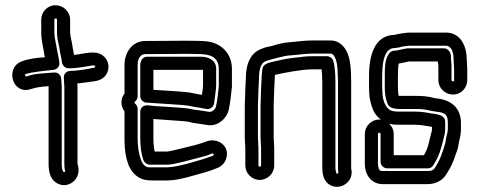

<svg xmlns="http://www.w3.org/2000/svg" viewBox="-20 -663 1824 731"><path d="M192 -593C195 -593 197 -590 197 -588V-539C197 -516 205 -488 206 -482C208 -459 214 -445 216 -425C218 -412 230 -403 241 -403C279 -403 306 -410 333 -414C343 -415 347 -407 337 -405C309 -399 270 -393 248 -393C235 -393 222 -383 223 -367L225 -331V-40C225 -14 229 -13 228 -11C223 -2 215 -11 215 -40V-332V-334L213 -364C212 -377 201 -388 186 -387C155 -384 111 -384 82 -372C76 -371 72 -379 78 -381C101 -389 155 -394 183 -397C196 -398 208 -410 206 -425C203 -449 199 -461 197 -474C193 -500 187 -519 187 -539V-588C187 -591 190 -593 192 -593ZM191 -643C160 -643 137 -617 137 -588V-539C137 -510 144 -486 147 -466C148 -458 149 -452 151 -445C118 -443 87 -439 62 -429C-1 -406 26 -300 98 -324C116 -330 135 -333 165 -335V-331V-40C165 -10 171 21 198 35C229 52 260 35 272 13C286 -13 275 -38 275 -40V-332V-333L274 -345C295 -347 318 -351 335 -353C353 -355 371 -361 382 -376C402 -403 393 -436 371 -452C342 -474 298 -457 262 -454C260 -466 257 -476 256 -487C254 -503 247 -527 247 -539V-588C247 -619 221 -643 191 -643Z M514 -413V-297C514 -282 528 -272 539 -272H543C595 -268 682 -264 700 -260C721 -255 738 -254 750 -251C755 -250 761 -249 767 -248C781 -246 793 -257 795 -269C800 -307 803 -327 803 -337V-401C803 -435 772 -447 747 -447H540C522 -447 514 -431 514 -413ZM753 -397V-337C753 -335 752 -322 749 -302C736 -304 723 -306 711 -309C684 -315 616 -317 564 -321V-397H747ZM551 -36H618C643 -36 718 -58 731 -61C753 -66 770 -71 783 -77C789 -80 794 -77 794 -77C794 -76 792 -70 791 -70C754 -56 655 -26 618 -26H563C540 -26 540 -25 530 -33C516 -44 504 -88 504 -136V-249C504 -256 500 -264 495 -268C490 -273 491 -274 495 -277C501 -282 504 -290 504 -297V-416C504 -444 518 -457 533 -457C600 -457 652 -458 689 -458C727 -458 754 -457 765 -455C796 -450 813 -433 813 -401V-336C810 -305 808 -283 802 -256C800 -247 786 -236 777 -237C765 -239 757 -240 752 -241L731 -244C722 -245 714 -246 707 -248C688 -253 610 -256 573 -259L541 -262C528 -263 514 -254 514 -237V-136C514 -105 518 -76 526 -53C531 -43 540 -36 551 -36ZM454 -416V-307C440 -289 437 -262 454 -239V-136C454 -87 460 -25 499 6C520 23 542 24 563 24H618C643 24 674 18 718 5C743 -2 779 -11 809 -24C822 -29 833 -40 839 -53C861 -107 807 -143 762 -123C754 -120 740 -115 720 -110C708 -107 629 -87 618 -86H569C566 -98 564 -116 564 -136V-210C599 -207 683 -202 695 -200C704 -198 713 -195 723 -194L744 -191C748 -190 757 -189 769 -187C811 -180 844 -214 851 -245C857 -276 860 -303 863 -333V-335V-401C863 -457 825 -497 772 -505C755 -507 729 -508 689 -508C652 -508 600 -507 533 -507C481 -507 454 -460 454 -416Z M1267 -348V-18C1267 -15 1267 -12 1268 -10C1270 -3 1264 0 1261 -2C1260 -10 1257 -11 1257 -26V-348C1257 -383 1255 -410 1249 -431C1246 -442 1234 -449 1225 -449H1170C1137 -449 1133 -446 1108 -444C1065 -440 1040 -432 1015 -427C1003 -424 981 -419 979 -400L977 -382C976 -376 976 -369 976 -365L974 -324L972 -263V-138V-137L974 -98V-33C974 -31 971 -28 969 -28C967 -28 964 -31 964 -33V-99V-100L962 -139V-263L964 -321L966 -363V-364C966 -412 979 -426 994 -431C1012 -437 1063 -451 1083 -452C1126 -455 1140 -459 1172 -459H1239C1244 -459 1248 -458 1255 -445C1261 -434 1266 -412 1266 -375C1266 -366 1267 -357 1267 -348ZM969 22C999 22 1024 -3 1024 -33V-99V-100L1022 -139V-263L1024 -322L1026 -363V-364C1026 -367 1026 -373 1027 -378C1063 -386 1128 -399 1170 -399H1204C1206 -387 1207 -369 1207 -348V-26C1207 1 1213 24 1230 37C1244 48 1261 50 1275 47C1301 41 1326 15 1317 -22V-348C1317 -393 1315 -440 1299 -469C1287 -492 1266 -509 1239 -509H1172C1135 -509 1120 -505 1080 -502C1060 -501 1039 -495 1015 -488C1006 -485 996 -486 978 -478C934 -463 916 -420 916 -365L914 -323L912 -263V-138V-137L914 -98V-33C914 -3 939 22 969 22Z M1625 -180V-171C1625 -169 1624 -164 1622 -157C1614 -129 1613 -105 1594 -72H1479V-153C1479 -168 1472 -182 1462 -192C1476 -188 1491 -188 1506 -188H1561C1586 -188 1603 -183 1625 -180ZM1437 38H1608C1639 38 1667 24 1682 -4C1691 -18 1702 -37 1710 -61L1715 -75C1718 -83 1724 -97 1726 -115C1727 -124 1735 -147 1735 -171V-194C1735 -252 1698 -282 1645 -288C1639 -289 1635 -289 1633 -290C1610 -296 1592 -298 1561 -298H1506H1498C1496 -305 1495 -317 1495 -330V-373C1495 -396 1496 -412 1498 -421C1511 -423 1522 -426 1537 -429H1647C1647 -425 1648 -421 1649 -414V-358C1649 -327 1675 -303 1705 -303C1736 -303 1759 -329 1759 -358V-400V-401L1757 -438C1757 -484 1735 -539 1678 -539H1545C1526 -539 1507 -536 1485 -531C1483 -531 1481 -530 1478 -530H1476C1409 -525 1385 -458 1385 -373V-330C1385 -296 1389 -272 1402 -241C1408 -228 1418 -217 1430 -208H1424C1394 -208 1369 -183 1369 -153V-38C1369 0 1392 38 1437 38ZM1697 -435V-447C1697 -465 1685 -479 1670 -479H1535H1531C1504 -475 1494 -470 1481 -470C1470 -470 1461 -461 1458 -454C1446 -434 1445 -410 1445 -373V-330C1445 -307 1448 -287 1455 -269C1461 -253 1478 -248 1506 -248H1561C1590 -248 1600 -246 1621 -241C1627 -240 1633 -239 1640 -238C1677 -234 1685 -226 1685 -194V-171C1685 -159 1678 -141 1676 -121C1675 -116 1670 -101 1667 -91L1662 -77C1655 -57 1649 -46 1639 -29C1632 -18 1628 -12 1608 -12H1437C1426 -12 1421 -14 1419 -39V-153C1419 -155 1422 -158 1424 -158C1427 -158 1429 -154 1429 -153V-47C1429 -32 1443 -22 1454 -22H1609C1619 -22 1627 -28 1631 -36C1637 -47 1646 -60 1653 -80C1666 -118 1664 -119 1671 -144C1674 -154 1675 -162 1675 -171V-200C1675 -210 1669 -218 1661 -222C1645 -230 1626 -230 1622 -231C1603 -235 1584 -238 1561 -238H1506C1486 -238 1475 -239 1467 -243C1445 -254 1436 -288 1436 -311C1436 -317 1435 -323 1435 -330V-373C1435 -457 1457 -478 1479 -480C1486 -480 1491 -481 1497 -482C1515 -487 1532 -489 1545 -489H1678C1692 -489 1707 -476 1707 -437V-436L1709 -399V-358C1709 -355 1707 -353 1705 -353C1702 -353 1699 -356 1699 -358V-416C1699 -422 1697 -433 1697 -435Z"/></svg>

Font: Squarish
Style: Fog
Weight: 400
Foundry: Cannot Into Space Fonts
Version: Version 0.272